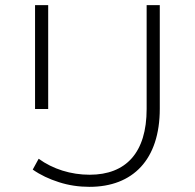

<svg xmlns="http://www.w3.org/2000/svg" viewBox="-20 -720 756 745"><path d="M209 -13C246 -1 286 5 327 5C496 5 600 -101 600 -298V-700H549V-297C549 -128 469 -42 328 -42C255 -42 185 -64 130 -104L107 -62C137 -41 171 -25 209 -13ZM116 -700V-297H167V-700Z"/></svg>

Font: Montserrat Light
Style: Regular
Weight: 300
Designer: Julieta Ulanovsky
Foundry: Julieta Ulanovsky
Version: Version 7.200